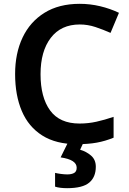

<svg xmlns="http://www.w3.org/2000/svg" viewBox="-20 -744 675 1004"><path d="M397 -616Q299 -616 245.5 -546Q192 -476 192 -356Q192 -235 242 -166.5Q292 -98 396 -98Q441 -98 484 -107.5Q527 -117 574 -133V-24Q530 -6 485.5 2Q441 10 383 10Q273 10 201 -35.5Q129 -81 94 -163.5Q59 -246 59 -357Q59 -465 98 -547.5Q137 -630 212.5 -677Q288 -724 397 -724Q451 -724 503.5 -711.5Q556 -699 602 -677L558 -572Q520 -589 479.5 -602.5Q439 -616 397 -616ZM481 128Q481 182 446.5 211Q412 240 331 240Q312 240 296 238Q280 236 268 232V160Q280 163 298.5 165.5Q317 168 332 168Q354 168 367.5 160.5Q381 153 381 133Q381 91 297 79L336 0H417L399 39Q431 48 456 69.5Q481 91 481 128Z"/></svg>

Font: Noto Sans SemiBold
Style: Regular
Weight: 600
Designer: Monotype Design Team
Foundry: Monotype Imaging Inc.
Version: Version 2.007